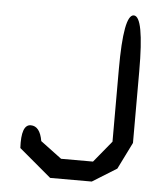

<svg xmlns="http://www.w3.org/2000/svg" viewBox="-49 -694 649 749"><g transform="rotate(5 275.0 -320.0)"><path d="M445 -650Q485 -650 485 -435V-154L433 -49L338 10H175L49 -96Q44 -188 82 -188Q118 -188 128 -130L211 -68H336L405 -152V-435Q405 -650 445 -650Z"/></g></svg>

Font: Syne Mono
Style: Regular
Weight: 400
Monospace: yes
Designer: Lucas Descroix
Foundry: Bonjour Monde
Version: Version 2.000; ttfautohint (v1.8.3)